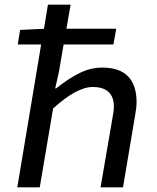

<svg xmlns="http://www.w3.org/2000/svg" viewBox="-20 -801 672 821"><path d="M156 -611H56L66 -673L168 -678L185 -781H282L264 -678H477L465 -611H252L232 -494L216 -423H220Q274 -466 321 -489Q368 -512 417 -512Q491 -512 527.5 -474.5Q564 -437 564 -364Q564 -341 557 -303L506 0H410L460 -291Q467 -328 467 -344Q467 -429 376 -429Q308 -429 207 -337L150 0H54Z"/></svg>

Font: Nebula Sans Medium
Style: Regular
Weight: 500
Italic angle: -9°
Designer: Paul D. Hunt for Adobe (as Source Sans)
Foundry: Nebula Entertainment & Broadcasting LLC
Version: Version 1.010